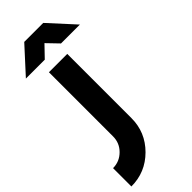

<svg xmlns="http://www.w3.org/2000/svg" viewBox="-347 -736 987 987"><g transform="rotate(-45 146.5 -242.5)"><path d="M-45 -560.7H92.3L151.3 -622L210.3 -560.7H347.7L220.3 -700H82.3ZM61.7 -500V-33.7Q61.7 13.9 28.2 47.4Q-6.1 81.7 -53.7 81.7V215Q49 215 122 142.1Q195 69.1 195 -33.7V-500Z"/></g></svg>

Font: Unageo Variable
Style: Regular
Weight: 300
Designer: Richard Sepsi
Foundry: Richard Sepsi
Version: Version 2.200